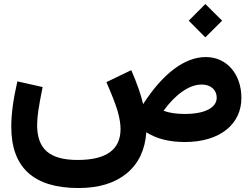

<svg xmlns="http://www.w3.org/2000/svg" viewBox="-20 -719 1274 972"><path d="M1022 -430.2C914.1 -430.2 803.7 -345.7 704.6 -191.9C693.4 -240.7 673.3 -297.9 644.5 -363.8L518.6 -303.2C545.4 -242.2 564 -194.3 574.7 -159.2C585 -123.5 590.3 -92.8 590.3 -65.9C590.3 38.6 518.1 90.8 373.5 90.8C232.4 90.8 168 36.6 168 -85.9C168 -106.9 169.9 -131.8 174.3 -160.6C178.7 -189.5 185.5 -228.5 195.8 -278.3L67.9 -307.1C46.9 -215.8 37.1 -140.6 37.1 -77.6C37.1 129.4 150.4 232.9 377.4 232.9C480.5 232.9 561.5 208 621.6 158.7C681.6 108.9 714.4 39.6 720.7 -49.3C772 -16.6 837.4 0 916 0C1093.8 0 1202.1 -90.8 1202.1 -222.7C1202.1 -345.2 1127 -430.2 1022 -430.2ZM1001.5 -291C1046.4 -291 1077.1 -264.2 1077.1 -224.6C1077.1 -175.3 1020.5 -142.1 915 -142.1C872.6 -142.1 836.9 -147.5 808.1 -158.2C836.9 -198.7 868.7 -231.4 902.8 -255.4C937 -279.3 969.7 -291 1001.5 -291ZM1019.5 -529.8 1104.5 -614.3 1019.5 -698.7 935.5 -614.3Z"/></svg>

Font: Estedad Bold
Style: Regular
Weight: 700
Designer: Amin Abedi
Version: Version 7.3